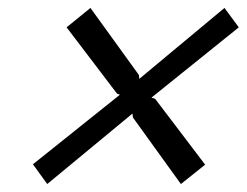

<svg xmlns="http://www.w3.org/2000/svg" viewBox="-20 -647 623 484"><path d="M371.1 -397.9 497.1 -231.9 436 -183.1 314.9 -351.1 314 -360.8 99.1 -183.1 63 -232.9 282.2 -408.2 274.9 -411.1 147.9 -578.1 208 -627 330.1 -458 331.1 -448.2 545.9 -627 582 -578.1 361.8 -400.9Z"/></svg>

Font: Sinkin Sans 300 Light Italic
Style: Regular
Weight: 300
Italic angle: -112°
Designer: Keith Bates
Foundry: K-Type
Version: Sinkin Sans (version 1.0)  by Keith Bates   •   © 2014   www